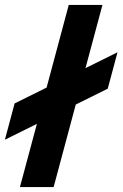

<svg xmlns="http://www.w3.org/2000/svg" viewBox="-44 -755 495 775"><path d="M430.3 -544 301.1 -480 369.5 -735H233.5L144.1 -401.5L15 -337.5L-24.3 -191L104.9 -255L36.5 0H172.5L261.8 -333L390.9 -397Z"/></svg>

Font: Manrope
Style: ExtraBoldItalic
Weight: 800
Italic angle: -15°
Designer: Mikhail Sharanda
Foundry: Mikhail Sharanda
Version: Version 4.502;hotconv 1.0.109;makeotfexe 2.5.65596